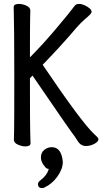

<svg xmlns="http://www.w3.org/2000/svg" viewBox="-20 -731 540 981"><path d="M109 17Q92 17 71.5 8Q51 -1 51 -17Q51 -29 52 -56.5Q53 -84 53 -351Q53 -587 50 -695Q50 -711 77 -711Q95 -711 115 -702Q135 -693 135 -677Q135 -665 134 -639.5Q133 -614 133 -438Q195 -500 264.5 -582Q334 -664 363 -703Q370 -711 384 -711Q397 -711 411.5 -704.5Q426 -698 437 -689Q448 -680 448 -670Q448 -661 415 -634Q395 -617 372 -591Q297 -502 198 -400Q398 -104 463 -44Q483 -27 483 -20Q483 -7 462 4Q441 15 419 15Q392 15 376 -12L363 -32Q342 -58 146 -345L133 -331Q133 -77 134.5 -46.5Q136 -16 136 1Q136 17 109 17ZM196 230Q174 230 174 210Q174 201 182 194Q221 165 229 132Q217 132 209 120Q189 97 189 74Q189 49 206 35Q223 21 245 21Q294 21 301 96Q301 132 274 170Q247 208 209 226Q203 230 196 230Z"/></svg>

Font: LXGW WenKai Mono TC
Style: Bold
Weight: 700
Designer: LXGW / Fontworks Inc.
Foundry: LXGW / Fontworks Inc.
Version: Version 1.330